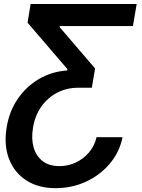

<svg xmlns="http://www.w3.org/2000/svg" viewBox="-20 -748 725 983"><path d="M607.4 -45.4Q591.8 31.2 542 90.1Q492.2 148.9 420.2 182.1Q348.1 215.3 265.1 215.3Q175.8 215.3 114.3 175.3Q52.7 135.3 25.9 64.7Q-1 -5.9 14.2 -96.2Q27.3 -178.2 71 -241.9Q114.7 -305.7 179.9 -343.8Q245.1 -381.8 323.7 -387.2L325.2 -394L121.1 -631.8L136.7 -727.5H679.7L660.6 -614.7H285.6V-608.9L466.8 -397.5L450.2 -298.8H380.4Q322.3 -298.8 273.7 -273.9Q225.1 -249 192.1 -203.1Q159.2 -157.2 148.9 -93.8Q139.6 -37.6 152.3 6.8Q165 51.3 198.5 76.9Q231.9 102.5 284.2 102.5Q328.6 102.5 368.2 84Q407.7 65.4 436 32Q464.4 -1.5 474.1 -45.4Z"/></svg>

Font: Inter Semi Bold
Style: Italic
Weight: 600
Italic angle: -9.39999°
Designer: Rasmus Andersson
Foundry: rsms
Version: Version 4.000;git-3c8e0fc